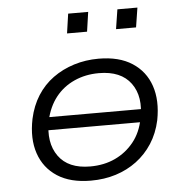

<svg xmlns="http://www.w3.org/2000/svg" viewBox="-51 -754 784 812"><g transform="rotate(-5 340.5 -348.0)"><path d="M303 8Q216 8 160.5 -28Q105 -64 83.5 -127.5Q62 -191 79 -274Q91 -329 118 -371.5Q145 -414 185 -443Q225 -472 274.5 -487.5Q324 -503 379 -503Q466 -503 521.5 -467Q577 -431 598.5 -368Q620 -305 604 -222Q592 -167 564.5 -124.5Q537 -82 497.5 -52.5Q458 -23 409 -7.5Q360 8 303 8ZM305 -52Q364 -52 411 -74Q458 -96 490.5 -136.5Q523 -177 534 -235Q553 -327 511 -384.5Q469 -442 375 -442Q318 -442 270.5 -420.5Q223 -399 191.5 -359Q160 -319 147 -261Q129 -168 170.5 -110Q212 -52 305 -52ZM113 -220 122 -275H568L559 -220ZM464 -621 477 -704H562L549 -621ZM256 -621 268 -704H353L341 -621Z"/></g></svg>

Font: Nunito Sans 7pt SemiExpanded Light
Style: Italic
Weight: 300
Width: 6
Italic angle: -9°
Designer: Vernon Adams
Foundry: Vernon Adams
Version: Version 3.101;gftools[0.9.27]